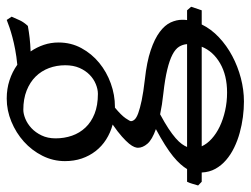

<svg xmlns="http://www.w3.org/2000/svg" viewBox="-132 -401 753 577"><g transform="rotate(-90 244.5 -112.5)"><path d="M254.9 193.4Q306.6 193.4 342.8 172.4Q378.9 151.4 392.6 117.2H93.3Q100.6 133.3 116 147.2Q131.3 161.1 152.8 171.4Q174.3 181.6 200.4 187.5Q226.6 193.4 254.9 193.4ZM252.9 2Q234.4 0 218.8 -2.4Q203.1 -4.9 189.5 -7.8Q164.1 5.9 146.7 17.3Q129.4 28.8 117.9 38.8Q106.4 48.8 100.3 57.4Q94.2 65.9 91.3 73.2H400.4Q399.4 60.1 392.6 49.1Q385.7 38.1 368.9 29.3Q352.1 20.5 324 13.7Q295.9 6.8 252.9 2ZM336.9 -293Q336.9 -318.8 328.4 -341.8Q319.8 -364.7 303 -381.8Q286.1 -398.9 261 -408.9Q235.8 -418.9 203.1 -418.9Q190.9 -418.9 176 -412.8Q161.1 -406.7 147.9 -394.5Q134.8 -382.3 126 -364Q117.2 -345.7 117.2 -321.8Q117.2 -295.9 125.2 -272.7Q133.3 -249.5 149.7 -232.2Q166 -214.8 191.2 -204.8Q216.3 -194.8 251 -194.8Q265.1 -194.8 280.5 -201.2Q295.9 -207.5 308.3 -219.7Q320.8 -231.9 328.9 -250.2Q336.9 -268.6 336.9 -293ZM405.3 -313Q405.3 -275.4 388.4 -244.4Q371.6 -213.4 344.2 -190.9Q316.9 -168.5 282.2 -156Q247.6 -143.6 211.9 -143.6H209.5Q186.5 -124.5 177.7 -111.6Q168.9 -98.6 168.9 -95.7Q168.9 -89.8 174.1 -84.2Q179.2 -78.6 193.1 -73.5Q207 -68.4 231.4 -63.2Q255.9 -58.1 293.9 -53.7Q347.2 -47.9 381.8 -36.1Q416.5 -24.4 437 -9Q457.5 6.3 465.6 23.9Q473.6 41.5 473.6 58.6Q473.6 62.5 473.4 65.9Q473.1 69.3 472.7 73.2H502L512.7 85.4L502 117.2H459.5Q445.8 145.5 420.9 168.9Q396 192.4 364.7 209Q333.5 225.6 298.1 234.9Q262.7 244.1 228 244.1Q205.6 244.1 181.4 241Q157.2 237.8 134 231.4Q110.8 225.1 89.6 214.8Q68.4 204.6 52 190.4Q35.6 176.3 25.6 158.2Q15.6 140.1 14.6 117.2H-13.2L-24.4 106.4Q-22 98.6 -19.5 89.8Q-17.1 81.1 -13.2 73.2H24.9Q30.3 64 39.6 53.5Q48.8 43 63.2 31.2Q77.6 19.5 97.7 6.8Q117.7 -5.9 145 -20.5Q113.3 -31.7 101.1 -45.9Q88.9 -60.1 88.9 -74.7Q88.9 -78.6 91.3 -85.2Q93.8 -91.8 101.3 -101.1Q108.9 -110.4 122.6 -122.6Q136.2 -134.8 158.7 -150.4Q133.8 -157.2 113.5 -170.2Q93.3 -183.1 78.9 -201.7Q64.5 -220.2 56.6 -243.4Q48.8 -266.6 48.8 -293.9Q48.8 -329.6 64.9 -361.6Q81.1 -393.6 107.4 -417.2Q133.8 -440.9 167.5 -454.8Q201.2 -468.8 236.8 -468.8Q266.1 -468.8 291.7 -460.4Q317.4 -452.1 338.4 -437Q363.8 -439.5 384.3 -443.4Q404.8 -447.3 421.1 -451.7Q437.5 -456.1 450.2 -460.4Q462.9 -464.8 473.1 -468.8L482.9 -454.1Q477.1 -440.4 471.7 -429Q466.3 -417.5 455.1 -405.3Q436.5 -401.9 418.7 -399.9Q400.9 -397.9 378.4 -397Q391.1 -378.4 398.2 -357.4Q405.3 -336.4 405.3 -313Z"/></g></svg>

Font: Akkhara
Style: Regular
Weight: 400
Designer: J. Victor Gaultney
Version: Version 1.00 June 13, 2006, initial release